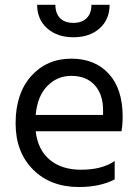

<svg xmlns="http://www.w3.org/2000/svg" viewBox="-20 -750 562 775"><path d="M396 -286.1H124Q130.9 -361.8 170.9 -402.8Q210.9 -443.8 268.1 -443.8Q328.1 -443.8 362.1 -406.5Q396 -369.1 396 -306.2ZM442.9 -100.1Q392.1 -64.9 307.1 -64.9Q229 -64.9 180.9 -105Q132.8 -145 124 -220.2H470.2Q475.1 -246.6 475.1 -278.8Q475.1 -391.1 419.2 -452.1Q363.3 -513.2 268.1 -513.2Q168.9 -513.2 106 -443.1Q43 -373 43 -252Q43 -136.2 113.3 -65.7Q183.6 4.9 298.8 4.9Q383.8 4.9 442.9 -25.9ZM422.4 -730.5H349.1Q349.1 -695.8 329.8 -676.8Q310.5 -657.7 276.4 -657.7Q240.7 -657.7 222.2 -677Q203.6 -696.3 203.6 -730.5H129.9Q129.9 -671.9 170.4 -635.7Q210.9 -599.6 276.4 -599.6Q341.8 -599.6 382.1 -635.5Q422.4 -671.4 422.4 -730.5Z"/></svg>

Font: FAU Chimera
Style: Regular
Weight: 400
Version: Version 1.002;hotconv 1.0.117;makeotfexe 2.5.65602